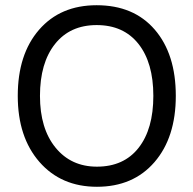

<svg xmlns="http://www.w3.org/2000/svg" viewBox="-20 -707 740 735"><path d="M653 -340Q653 -181 571.5 -86.5Q490 8 351 8Q214 8 131 -87Q48 -182 48 -340Q48 -499 129.5 -593Q211 -687 350 -687Q492 -687 572.5 -593.5Q653 -500 653 -340ZM133 -340Q133 -215 192.5 -142Q252 -69 351 -69Q454 -69 510.5 -141Q567 -213 567 -340Q567 -467 510 -539Q453 -611 350 -611Q248 -611 190.5 -538.5Q133 -466 133 -340Z"/></svg>

Font: Hind Madurai
Style: Regular
Weight: 400
Designer: Jyotish Sonowal
Foundry: Indian Type Foundry
Version: Version 1.001;PS 1.0;hotconv 1.0.86;makeotf.lib2.5.63406; tt